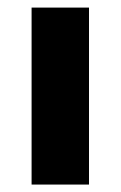

<svg xmlns="http://www.w3.org/2000/svg" viewBox="-20 -496 324 516"><path d="M64.9 -475.6H219.2V0H64.9Z"/></svg>

Font: Selawik
Style: Bold
Weight: 700
Designer: Aaron Bell
Foundry: Microsoft Corporation
Version: Version 1.01